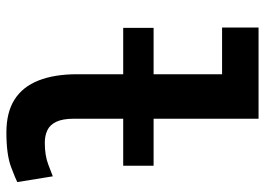

<svg xmlns="http://www.w3.org/2000/svg" viewBox="-134 -682 828 600"><g transform="rotate(90 280.0 -382.0)"><path d="M394 12Q331 12 291 -13.5Q251 -39 231.5 -88.5Q212 -138 212 -209V-353H67V-448H212V-662H66V-776H351V-448H498V-353H351V-199Q351 -164 360.5 -144Q370 -124 387 -116Q404 -108 426 -108Q466 -108 494.5 -119Q523 -130 531 -133L549 -22Q542 -18 503 -3Q464 12 394 12Z"/></g></svg>

Font: Ubuntu Sans Mono
Style: Bold
Weight: 700
Monospace: yes
Designer: Dalton Maag Ltd
Foundry: Dalton Maag Ltd
Version: Version 1.006